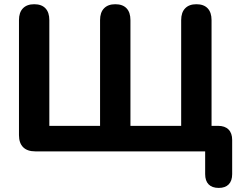

<svg xmlns="http://www.w3.org/2000/svg" viewBox="-20 -734 1168 931"><path d="M1040.8 177.2Q1008.5 177.2 991.6 160Q974.8 142.8 974.8 110.2V0H150.8Q112.5 0 92.2 -20.2Q72 -40.5 72 -78.8V-636.5Q72 -673.8 91.2 -693.6Q110.5 -713.5 145.8 -713.5Q181.8 -713.5 200.5 -693.6Q219.2 -673.8 219.2 -636.5V-123.8H465.2V-636.5Q465.2 -673.8 484.5 -693.6Q503.8 -713.5 539 -713.5Q575 -713.5 593.8 -693.6Q612.5 -673.8 612.5 -636.5V-123.8H858.5V-636.5Q858.5 -673.8 877.8 -693.6Q897 -713.5 932.2 -713.5Q968.2 -713.5 987 -693.6Q1005.8 -673.8 1005.8 -636.5V-56L938 -123.8H1037.2Q1070.5 -123.8 1088.1 -106.1Q1105.8 -88.5 1105.8 -55.2V110.2Q1105.8 142.8 1089 160Q1072.2 177.2 1040.8 177.2Z"/></svg>

Font: Nunito ExtraLight
Style: Regular
Weight: 200
Designer: Vernon Adams
Foundry: Vernon Adams
Version: Version 3.602;April 4, 2023;FontCreator 14.0.0.2856 64-bit